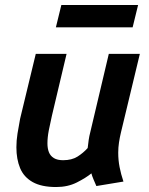

<svg xmlns="http://www.w3.org/2000/svg" viewBox="-20 -741 600 773"><path d="M206 12Q147 12 111.5 -8Q76 -28 61 -64Q46 -100 46 -148Q46 -175 50.5 -203.5Q55 -232 61 -263L124 -524H248L189 -275Q182 -245 176.5 -216.5Q171 -188 171 -164Q171 -143 177 -128Q183 -113 197 -104.5Q211 -96 234 -96Q269 -96 292 -110.5Q315 -125 333 -145Q335 -162 337 -177Q339 -192 344 -211L418 -524H543L467 -208Q462 -187 459 -167Q456 -147 456 -126Q456 -96 461.5 -68Q467 -40 477 -10L368 8Q364 -1 357 -17.5Q350 -34 348 -43Q326 -25 289.5 -6.5Q253 12 206 12ZM205 -631 227 -721H536L514 -631Z"/></svg>

Font: Ubuntu Sans Mono SemiBold
Style: Italic
Weight: 600
Italic angle: -13.5°
Monospace: yes
Designer: Dalton Maag Ltd
Foundry: Dalton Maag Ltd
Version: Version 1.006